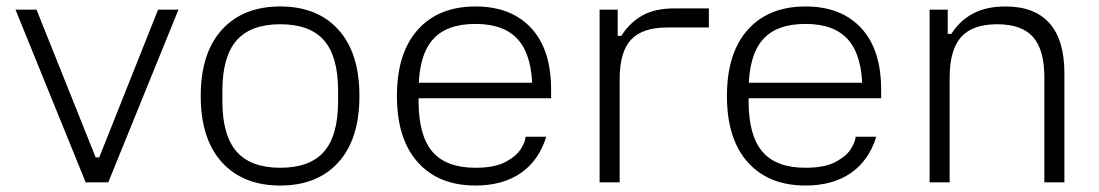

<svg xmlns="http://www.w3.org/2000/svg" viewBox="-20 -564 3400 594"><path d="M245 0 28 -534H93L276 -77H287L469 -534H532L315 0Z M847 10Q732 10 666.5 -62Q601 -134 601 -267Q601 -400 666.5 -472Q732 -544 847 -544Q962 -544 1027 -472Q1092 -400 1092 -267Q1092 -134 1027 -62Q962 10 847 10ZM847 -45Q939 -45 982.5 -95Q1026 -145 1026 -251V-283Q1026 -389 982.5 -439Q939 -489 847 -489Q756 -489 712 -439Q668 -389 668 -283V-251Q668 -145 712 -95Q756 -45 847 -45Z M1451 10Q1337 10 1272.5 -62Q1208 -134 1208 -267Q1208 -400 1272.5 -472Q1337 -544 1451 -544Q1561 -544 1623 -477.5Q1685 -411 1685 -287V-260H1252V-308H1655L1627 -271V-284Q1627 -390 1584 -440Q1541 -490 1451 -490Q1360 -490 1317.5 -440Q1275 -390 1275 -284V-251Q1275 -145 1317.5 -95Q1360 -45 1451 -45Q1511 -45 1545 -63.5Q1579 -82 1592.5 -105Q1606 -128 1606 -141H1670Q1647 -67 1591 -28.5Q1535 10 1451 10Z M1835 0V-534H1891V-453H1902Q1929 -495 1968 -516.5Q2007 -538 2066 -538H2173V-479H2044Q1968 -479 1932.5 -441.5Q1897 -404 1897 -318V0Z M2472 10Q2358 10 2293.5 -62Q2229 -134 2229 -267Q2229 -400 2293.5 -472Q2358 -544 2472 -544Q2582 -544 2644 -477.5Q2706 -411 2706 -287V-260H2273V-308H2676L2648 -271V-284Q2648 -390 2605 -440Q2562 -490 2472 -490Q2381 -490 2338.5 -440Q2296 -390 2296 -284V-251Q2296 -145 2338.5 -95Q2381 -45 2472 -45Q2532 -45 2566 -63.5Q2600 -82 2613.5 -105Q2627 -128 2627 -141H2691Q2668 -67 2612 -28.5Q2556 10 2472 10Z M2856 0V-534H2912V-459H2923Q2950 -501 2991 -522.5Q3032 -544 3091 -544Q3181 -544 3227 -492Q3273 -440 3273 -337V0H3211V-324Q3211 -410 3176 -449.5Q3141 -489 3065 -489Q2989 -489 2953.5 -449.5Q2918 -410 2918 -324V0Z"/></svg>

Font: Mozilla Text ExtraLight
Style: Regular
Weight: 200
Designer: Studio DRAMA
Foundry: Studio DRAMA
Version: Version 1.000